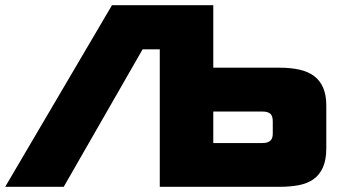

<svg xmlns="http://www.w3.org/2000/svg" viewBox="-20 -720 1335 740"><path d="M0 0 411.6 -700H802V-459.1H1057.7Q1100.2 -459.1 1133.6 -451.7Q1167.1 -444.3 1190.1 -427.2Q1213.2 -410.1 1225.4 -382.1Q1237.6 -354.1 1237.6 -313.2V-148.9Q1237.6 -103.5 1224.4 -74.4Q1211.3 -45.3 1187.6 -28.8Q1163.9 -12.4 1130.9 -6.2Q1097.8 0 1057.7 0H595.8V-529.8H529.6L225.6 0ZM802 -168.7H991.9Q1011.1 -168.7 1021.2 -177.2Q1031.3 -185.7 1031.3 -204.9V-252.2Q1031.3 -274.2 1021.2 -282.2Q1011.1 -290.1 991.9 -290.1H802Z"/></svg>

Font: Science Gothic
Style: Regular
Weight: 400
Designer: Thomas Phinney, Vassil Kateliev, Brandon Buerkle
Foundry: Font Detective LLC
Version: Version 1.018